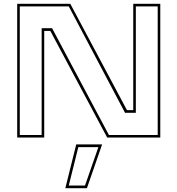

<svg xmlns="http://www.w3.org/2000/svg" viewBox="-20 -720 929 1005"><path d="M70 0V-700H348L644.5 -143.5H677.5V-700H819V0H541L243.5 -558H211.5V0ZM83.5 -13.5H198V-572.5H252.5L550 -13.5H805.5V-686.5H691V-129.5H634.5L340 -686.5H83.5ZM322 265 379 36H514.5L435 265ZM340 251H425L495 50H390Z"/></svg>

Font: Tourney Expanded Thin
Style: Regular
Weight: 100
Width: 7
Designer: Tyler Finck
Foundry: Etcetera Type Co
Version: Version 1.010; ttfautohint (v1.8.3)